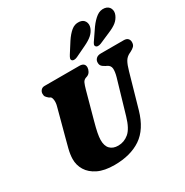

<svg xmlns="http://www.w3.org/2000/svg" viewBox="-215 -1137 1275 1324"><g transform="rotate(-30 422.0 -475.0)"><path d="M553.5 -237 631.5 -503.5Q642.5 -543 640.5 -567.5Q638.5 -592 614.5 -604L604.5 -608.5Q583 -620 575.5 -630.2Q568 -640.5 568.5 -657Q568.5 -674.5 581.5 -687.2Q594.5 -700 619.5 -700H801.5Q823.5 -700 834 -689Q844.5 -678 844.5 -661Q844.5 -639.5 833 -628Q821.5 -616.5 802.5 -607L793 -602.5Q766 -589.5 752.2 -565.2Q738.5 -541 726 -496L650 -229Q612.5 -98.5 529 -42.2Q445.5 14 317 14Q238.5 14 187.2 -10.8Q136 -35.5 110.8 -76.8Q85.5 -118 86.5 -167Q87 -201.5 97.8 -244.5Q108.5 -287.5 117.5 -319.5L175 -534.5Q182 -559.5 179.8 -581.2Q177.5 -603 168.5 -610L157.5 -615.5Q143 -627.5 137 -636.2Q131 -645 131.5 -661Q132 -676.5 142.5 -688.2Q153 -700 171 -700H447Q491.5 -700 491.5 -663.5Q491 -648 482.5 -632.5Q474 -617 458 -610.5L445 -606Q428.5 -599.5 421 -582.8Q413.5 -566 405 -535.5L346 -320Q332 -269 326 -238Q320 -207 319.5 -184Q319 -136.5 342 -112.8Q365 -89 406.5 -89Q453.5 -89 491.2 -120.5Q529 -152 553.5 -237ZM481.5 -880.5Q507 -919.5 535 -943Q563 -966.5 598.5 -963.5Q630 -960.5 642 -937.8Q654 -915 644.5 -888Q634 -860 611.5 -840Q589 -820 549 -801L464.5 -760.5Q452.5 -754.5 440 -754Q427.5 -753.5 421.5 -760.5Q415.5 -768 419 -778Q422.5 -788 430.5 -800.5ZM677 -880.5Q705 -919 734.2 -940.8Q763.5 -962.5 798 -957.5Q828 -952 838.5 -928.5Q849 -905 837.5 -878Q825.5 -850 802.5 -831.5Q779.5 -813 738.5 -796L653 -759Q640 -753.5 628.2 -754Q616.5 -754.5 611.5 -762Q605.5 -770 610 -780Q614.5 -790 623 -801.5Z"/></g></svg>

Font: Fraunces 9pt S050 Black
Style: Italic
Weight: 900
Italic angle: -16°
Version: Version 1.000; ttfautohint (v1.8.3)